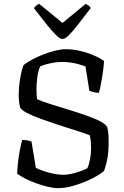

<svg xmlns="http://www.w3.org/2000/svg" viewBox="-20 -975 645 995"><path d="M280 0Q258 0 228.5 -7Q199 -14 168 -25Q137 -36 111 -49.5Q85 -63 69 -75Q70 -106 74 -139.5Q78 -173 84 -202.5Q90 -232 95 -250Q110 -250 124 -247Q138 -244 143 -242L166 -105Q184 -96 209.5 -87.5Q235 -79 262 -74Q289 -69 308 -69Q326 -69 349.5 -74Q373 -79 396 -87.5Q419 -96 433 -103Q441 -121 446.5 -149Q452 -177 452 -206Q452 -222 450.5 -241Q449 -260 445 -274Q417 -285 374 -298.5Q331 -312 283.5 -327.5Q236 -343 193 -358.5Q150 -374 120 -389.5Q90 -405 84 -419Q81 -430 79 -446.5Q77 -463 77 -480Q77 -524 84.5 -568.5Q92 -613 102 -638Q120 -652 147 -666.5Q174 -681 205 -693Q236 -705 266.5 -712.5Q297 -720 321 -720Q356 -720 393.5 -711.5Q431 -703 464 -689Q497 -675 519 -659Q518 -638 515 -614Q512 -590 508 -566.5Q504 -543 500 -524.5Q496 -506 492 -494Q476 -494 462.5 -498Q449 -502 443 -505L423 -631Q406 -637 386.5 -642.5Q367 -648 345.5 -651Q324 -654 300 -654Q283 -654 263 -651Q243 -648 223.5 -643Q204 -638 188 -631Q178 -609 173.5 -575Q169 -541 169 -511Q169 -496 170 -482Q171 -468 172 -461Q196 -450 238.5 -436.5Q281 -423 330.5 -408Q380 -393 425.5 -377Q471 -361 501.5 -345Q532 -329 536 -314Q540 -300 541.5 -281Q543 -262 543 -239Q543 -192 537 -157Q531 -122 519 -89Q507 -78 481.5 -63Q456 -48 421.5 -33.5Q387 -19 350.5 -9.5Q314 0 280 0ZM304 -773Q291 -773 271.5 -792Q252 -811 223.5 -846.5Q195 -882 156 -932Q159 -938 166.5 -945Q174 -952 183 -955L304 -856L424 -955Q433 -951 440.5 -945Q448 -939 450 -933Q410 -881 382 -845Q354 -809 335.5 -791Q317 -773 304 -773Z"/></svg>

Font: Texturina 12pt Light
Style: Regular
Weight: 300
Designer: Guillermo Torres Carreño
Foundry: Omnibus-Type
Version: Version 1.002